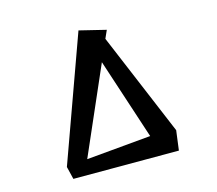

<svg xmlns="http://www.w3.org/2000/svg" viewBox="-111 -940 1222 1081"><g transform="rotate(-15 500.0 -400.0)"><path d="M188 0 170 -74 432 -800 587 -762 566 -715 818 -115 803 0ZM513 -593 292 -87 668 -121Z"/></g></svg>

Font: RocknRoll One
Style: Regular
Weight: 400
Designer: Fontworks Inc.
Foundry: Fontworks Inc.
Version: Version 1.100